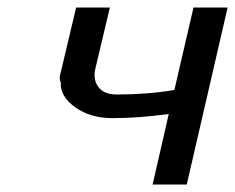

<svg xmlns="http://www.w3.org/2000/svg" viewBox="-20 -491 627 512"><path d="M142 -298 183 -471H273L235 -311Q227 -280 242 -259.5Q257 -239 291 -239Q373 -239 445 -251L496 -471H587L478 1H387L430 -187Q350 -176 279 -176Q221 -176 180.5 -205Q140 -234 142 -271L140 -277Q138 -286 142 -298Z"/></svg>

Font: Coval
Style: Italic
Weight: 400
Foundry: Context Ltd
Version: Version 001.000